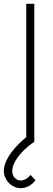

<svg xmlns="http://www.w3.org/2000/svg" viewBox="-57 -740 279 1002"><path d="M51 242Q28 242 7.8 229.5Q-12.5 217 -24.8 196.2Q-37 175.5 -37 152Q-37 123 -20 90.8Q-3 58.5 25.8 27Q54.5 -4.5 91 -33L122 0Q91 20.5 64.8 46.8Q38.5 73 22.8 100.8Q7 128.5 7 152Q7 174 20 188Q33 202 51 202Q64 202 77.8 194.2Q91.5 186.5 103 173L128 201Q112 221.5 92 231.8Q72 242 51 242ZM80 0V-720H122V0Z"/></svg>

Font: Hauora
Style: Regular
Weight: 400
Designer: Wayne Shih
Foundry: WCYS
Version: Version 1.001